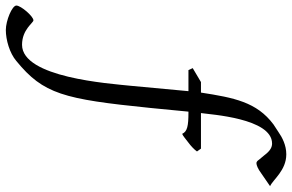

<svg xmlns="http://www.w3.org/2000/svg" viewBox="-390 -586 1026 675"><g transform="rotate(90 123.5 -249.0)"><path d="M-142 147C-156 147 -194 191 -194 207C-194 222 -141 244 -108 244C-74 244 -27 231 1 207C117 112 135 42 166 -264L179 -398H182C229 -398 249 -394 257 -376C260 -377 265 -380 270 -384L288 -398C299 -406 312 -418 319 -428L309 -442H184C189 -474 202 -692 291 -692C303 -692 316 -687 333 -664L348 -646C352 -640 356 -637 360 -637C367 -637 380 -642 396 -654L441 -685C418 -695 386 -742 329 -742C297 -742 270 -728 250 -714L224 -697C145 -638 130 -558 112 -442H75L26 -413L33 -398H107L88 -194C80 -118 59 187 -56 187C-110 187 -133 147 -142 147Z"/></g></svg>

Font: Temporarium
Style: Italic
Weight: 400
Italic angle: -7°
Version: Version 1.1